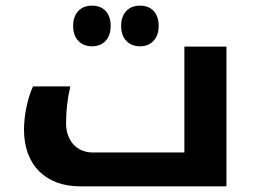

<svg xmlns="http://www.w3.org/2000/svg" viewBox="-20 -660 907 680"><path d="M306 -496C346 -496 372 -523 372 -568C372 -613 347 -640 306 -640C265 -640 239 -613 239 -568C239 -524 265 -496 306 -496ZM476 -496C516 -496 542 -524 542 -568C542 -613 517 -640 476 -640C435 -640 409 -613 409 -568C409 -524 435 -496 476 -496ZM264 0H782V-495H633V-120H308C252 -120 214 -162 214 -223C214 -267 219 -311 229 -354H97C78 -314 65 -252 65 -201C65 -76 141 0 264 0Z"/></svg>

Font: Noto Kufi Arabic
Style: Bold
Weight: 700
Designer: Monotype Design Team, David Williams, Khaled Hosny
Foundry: Google LLC
Version: Version 2.109